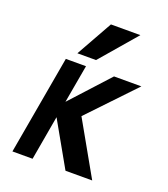

<svg xmlns="http://www.w3.org/2000/svg" viewBox="-147 -911 893 1020"><g transform="rotate(20 300.0 -400.5)"><path d="M200.5 -245 156.5 6H42.5L141 -553H255L217 -338L413.5 -553H568L323 -295.5L493.5 6H342.5ZM188.5 -602 303.5 -807H470L294 -602Z"/></g></svg>

Font: JuliaMono ExtraBold
Style: Italic
Weight: 800
Italic angle: -9°
Monospace: yes
Designer: cormullion
Foundry: corm
Version: Version 0.057; ttfautohint (v1.8.4)